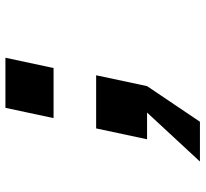

<svg xmlns="http://www.w3.org/2000/svg" viewBox="-44 -504 739 690"><g transform="rotate(-90 325.0 -159.5)"><path d="M208 -183H399L360 0L232 190H89L265 0H169ZM282 -509H462L425 -336H245Z"/></g></svg>

Font: Azeret Mono
Style: Bold Italic
Weight: 700
Italic angle: -12°
Designer: Martin Vácha
Foundry: Displaay
Version: Version 1.000; Glyphs 3.0.3, build 3074